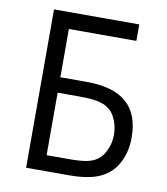

<svg xmlns="http://www.w3.org/2000/svg" viewBox="-77 -732 691 796"><g transform="rotate(10 268.5 -333.5)"><path d="M86.4 0V-666.5H445.3V-597.2H161.1V-394H273.4Q384.3 -394 439.9 -345.7Q495.6 -297.4 495.6 -198.7Q495.6 -130.4 463.9 -79.8Q432.1 -29.3 367.7 -11.2Q326.7 0 267.6 0ZM252.9 -65.9Q297.9 -65.9 325.9 -70.6Q354 -75.2 374.5 -89.8Q395 -104.5 407.7 -133.3Q421.4 -162.6 421.4 -197.3Q421.4 -238.3 402.8 -272.9Q384.3 -307.6 343.3 -319.8Q314 -329.1 252.9 -329.1H161.1V-65.9Z"/></g></svg>

Font: NMS Futura Pro Book
Style: Regular
Weight: 400
Designer: Blend3rman
Version: Version 0.1